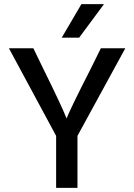

<svg xmlns="http://www.w3.org/2000/svg" viewBox="-20 -907 648 927"><path d="M354 0H251V-251L23 -674H141L189 -575Q235 -482 263 -422Q291 -362 296 -348L302 -335Q311 -365 418 -575L467 -674H585L354 -251ZM362 -725H278L373 -887H482Z"/></svg>

Font: Hind Vadodara Medium
Style: Regular
Weight: 500
Designer: Hitesh Malaviya
Foundry: Indian Type Foundry
Version: Version 1.001;PS 1.0;hotconv 1.0.86;makeotf.lib2.5.63406; tt